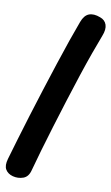

<svg xmlns="http://www.w3.org/2000/svg" viewBox="-110 -904 642 1106"><g transform="rotate(10 211.0 -350.5)"><path d="M275 -795Q290 -836 317.5 -846.5Q345 -857 384 -842Q413 -832 422 -805.5Q431 -779 415 -739Q398 -695 375 -631Q352 -567 327 -491Q302 -415 276.5 -334Q251 -253 227 -174.5Q203 -96 183 -27Q163 42 149 94Q139 134 109 144.5Q79 155 48 147Q18 139 4.5 116.5Q-9 94 3 53Q17 4 37.5 -64.5Q58 -133 82 -211.5Q106 -290 132.5 -372.5Q159 -455 184.5 -533.5Q210 -612 233.5 -679.5Q257 -747 275 -795Z"/></g></svg>

Font: Playpen Sans ExtraBold
Style: Regular
Weight: 800
Designer: Laura Meseguer, Veronika Burian, José Scaglione
Foundry: TypeTogether
Version: Version 1.001